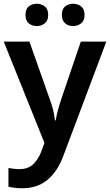

<svg xmlns="http://www.w3.org/2000/svg" viewBox="-20 -764 587 1024"><path d="M0 -542H137L245 -236Q256 -207 263 -179Q270 -151 273 -122H277Q281 -147 289 -177Q297 -207 307 -236L411 -542H547L316 72Q285 153 231.5 196.5Q178 240 100 240Q75 240 57 237.5Q39 235 25 232V132Q36 134 51.5 136Q67 138 84 138Q131 138 158.5 110.5Q186 83 201 42L217 -2ZM116 -684Q116 -716 133.5 -730Q151 -744 176 -744Q200 -744 218.5 -730Q237 -716 237 -684Q237 -654 218.5 -639.5Q200 -625 176 -625Q151 -625 133.5 -639.5Q116 -654 116 -684ZM310 -684Q310 -716 327.5 -730Q345 -744 370 -744Q394 -744 412.5 -730Q431 -716 431 -684Q431 -654 412.5 -639.5Q394 -625 370 -625Q345 -625 327.5 -639.5Q310 -654 310 -684Z"/></svg>

Font: Noto Sans Malayalam SemiBold
Style: Regular
Weight: 600
Designer: Jelle Bosma - Monotype Design Team
Foundry: Monotype Imaging Inc.
Version: Version 2.104; ttfautohint (v1.8.4.7-5d5b)